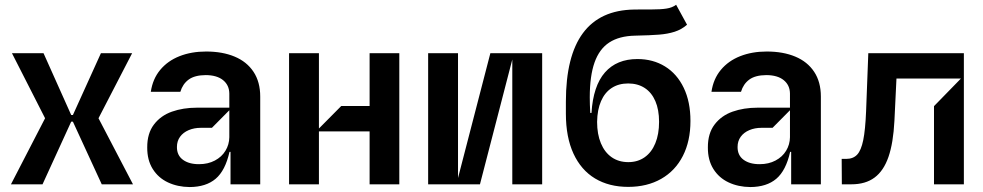

<svg xmlns="http://www.w3.org/2000/svg" viewBox="-20 -767 4090 799"><path d="M29.8 -545.5H161.2L276.3 -288.4H283.4L399.9 -545.5H529.8L389.9 -274.9L533.4 0H403.4L283.4 -260.7H276.3L157 0H25.6L167.6 -274.9Z M592.7 -153.4Q592.3 -211.6 620.6 -248.8Q648.8 -285.9 695.5 -302.4Q742.2 -318.9 799.4 -318.9H934.3V-377.8Q933.9 -412.6 908.4 -433.4Q882.8 -454.2 836.3 -454.5Q789.8 -454.2 764.9 -435.7Q740.1 -417.3 730.5 -384.9H607.6Q615.4 -438.6 646.7 -476.2Q677.9 -513.8 727.1 -533.2Q776.3 -552.6 837.7 -552.6Q905.9 -552.6 956.5 -531.4Q1007.1 -510.3 1035 -468.2Q1062.9 -426.1 1062.9 -365.1V0H939.3V-134.9H935Q917.6 -57.2 877.5 -23.1Q837.4 11 769.5 11.4Q719.1 11 678.8 -8Q638.5 -27 615.4 -64.1Q592.3 -101.2 592.7 -153.4ZM934.3 -196V-308.2L861.9 -235.1H815.7Q788 -235.1 765.3 -225.5Q742.5 -215.9 729.4 -198Q716.3 -180 716.3 -155.5Q715.9 -120.7 741.3 -102.1Q766.7 -83.5 808.6 -83.8Q845.5 -83.8 874.1 -98.9Q902.7 -114 918.3 -139.7Q933.9 -165.5 934.3 -196Z M1307.2 0H1182.9V-545.5H1307.2V-232.2L1400.2 -326H1518.1V-545.5H1641.7V0H1518.1V-220.2H1307.2Z M1761.7 -545.5H1886V-26.3L2020.6 -545.5H2236.2V0H2111.9V-519.5L1977.3 0H1761.7Z M2839.1 -664.1Q2816.4 -644.2 2787.5 -634.9Q2758.5 -625.7 2723.2 -622.9Q2687.9 -620 2622.5 -618.6Q2556.8 -617.2 2515.4 -590.2Q2474.1 -563.2 2454.2 -507.1Q2434.3 -451 2434.3 -362.2Q2434.3 -331.7 2436.4 -296.9H2441.4Q2448.5 -409.8 2497.5 -465.6Q2546.5 -521.3 2632.5 -521.3Q2697.4 -521.3 2747.3 -490.6Q2797.2 -459.9 2825.3 -401.6Q2853.3 -343.4 2853.3 -263.5Q2853.3 -180 2821.7 -118.1Q2790.1 -56.1 2731.5 -22.7Q2672.9 10.7 2594.1 10.7Q2514.6 10.7 2456.3 -24.3Q2398.1 -59.3 2366.5 -127.7Q2334.9 -196 2334.9 -294V-343.8Q2334.9 -723 2619 -727.3L2647 -727.6H2689.3Q2730.1 -727.6 2753.9 -731.4Q2777.7 -735.1 2793.7 -747.2ZM2722.7 -259.9Q2722.7 -310.4 2707.2 -346.2Q2691.8 -382.1 2662.8 -400.9Q2633.9 -419.7 2594.1 -419.7Q2554.3 -419.7 2525.6 -400.9Q2496.8 -382.1 2481.2 -346.2Q2465.6 -310.4 2464.8 -259.9Q2464.8 -208.8 2480.5 -171Q2496.1 -133.2 2525.4 -112.7Q2554.7 -92.3 2594.8 -92.3Q2633.9 -92.3 2662.8 -112.7Q2691.8 -133.2 2707.2 -171Q2722.7 -208.8 2722.7 -259.9Z M2925.8 -153.4Q2925.4 -211.6 2953.7 -248.8Q2981.9 -285.9 3028.6 -302.4Q3075.3 -318.9 3132.5 -318.9H3267.4V-377.8Q3267 -412.6 3241.5 -433.4Q3215.9 -454.2 3169.4 -454.5Q3122.9 -454.2 3098 -435.7Q3073.2 -417.3 3063.6 -384.9H2940.7Q2948.5 -438.6 2979.8 -476.2Q3011 -513.8 3060.2 -533.2Q3109.4 -552.6 3170.8 -552.6Q3239 -552.6 3289.6 -531.4Q3340.2 -510.3 3368.1 -468.2Q3396 -426.1 3396 -365.1V0H3272.4V-134.9H3268.1Q3250.7 -57.2 3210.6 -23.1Q3170.5 11 3102.6 11.4Q3052.2 11 3011.9 -8Q2971.6 -27 2948.5 -64.1Q2925.4 -101.2 2925.8 -153.4ZM3267.4 -196V-308.2L3195 -235.1H3148.8Q3121.1 -235.1 3098.4 -225.5Q3075.6 -215.9 3062.5 -198Q3049.4 -180 3049.4 -155.5Q3049 -120.7 3074.4 -102.1Q3099.8 -83.5 3141.7 -83.8Q3178.6 -83.8 3207.2 -98.9Q3235.8 -114 3251.4 -139.7Q3267 -165.5 3267.4 -196Z M3483.3 0 3482.6 -105.8H3501.8Q3530.5 -105.8 3547.1 -123.6Q3563.6 -141.3 3572.3 -183.8Q3581 -226.2 3584.2 -304L3593.4 -545.5H3991.1V0H3866.8V-325.3L3979 -440.3H3710.6L3702.1 -264.2Q3697.4 -172.2 3677.4 -114.2Q3657.3 -56.1 3619.5 -28.1Q3581.7 0 3523.1 0Z"/></svg>

Font: Riot Sans
Style: Bold
Weight: 600
Designer: Rasmus Andersson
Foundry: rsms
Version: Version 4.001